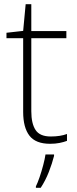

<svg xmlns="http://www.w3.org/2000/svg" viewBox="-20 -679 368 920"><path d="M223 -25Q246 -25 265.5 -28Q285 -31 301 -37V-4Q285 2 265 6Q245 10 220 10Q151 10 121 -29Q91 -68 91 -143V-496H11V-522L91 -531L103 -659H130V-530H298V-496H130V-146Q130 -87 150.5 -56Q171 -25 223 -25ZM239 68Q230 104 214 145Q198 186 175 221H152V214Q160 198 169.5 170.5Q179 143 187 112.5Q195 82 198 61H239Z"/></svg>

Font: Noto Sans Devanagari ExtraLight
Style: Regular
Weight: 200
Designer: Jelle Bosma - Monotype Design Team
Foundry: Monotype Imaging Inc.
Version: Version 2.004; ttfautohint (v1.8.4.7-5d5b)